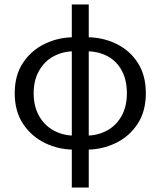

<svg xmlns="http://www.w3.org/2000/svg" viewBox="-20 -662 720 861"><path d="M302 179V-642H378V179ZM312 9Q243 9 182 -20.5Q121 -50 83.5 -106.5Q46 -163 46 -244Q46 -325 83.5 -381Q121 -437 182 -466Q243 -495 312 -495L308 -432Q260 -431 219.5 -409Q179 -387 155 -344.5Q131 -302 131 -244Q131 -185 155 -142.5Q179 -100 219.5 -77.5Q260 -55 308 -54ZM369 9 372 -54Q421 -55 461.5 -77.5Q502 -100 525.5 -142.5Q549 -185 549 -244Q549 -302 526.5 -344.5Q504 -387 464 -409Q424 -431 372 -432L369 -495Q440 -495 500.5 -466Q561 -437 597.5 -381Q634 -325 634 -244Q634 -163 597 -106.5Q560 -50 499 -20.5Q438 9 369 9Z"/></svg>

Font: Source Sans 3
Style: Regular
Weight: 400
Designer: Paul D. Hunt
Foundry: Adobe
Version: Version 3.046;hotconv 1.0.118;makeotfexe 2.5.65603